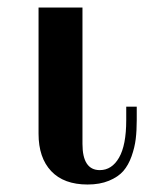

<svg xmlns="http://www.w3.org/2000/svg" viewBox="-20 -476 414 508"><path d="M198.2 -456.1V-95.2Q198.2 -25.9 244.1 -25.9Q275.9 -25.9 294.9 -58.8Q314 -91.8 314 -158.2V-193.8H341.8V-158.2Q341.8 -130.4 339.1 -108.2Q336.4 -85.9 328.1 -62.5Q319.8 -39.1 306.2 -23.4Q292.5 -7.8 268.3 2.2Q244.1 12.2 211.9 12.2Q148.9 12.2 115.5 -23.2Q82 -58.6 82 -122.1V-456.1Z"/></svg>

Font: Flanker Steampunk
Style: Bold
Weight: 700
Designer: Alexey Kryukov, Leonardo Di Lena
Foundry: Alexey Kryukov, Leonardo Di Lena
Version: 1.210